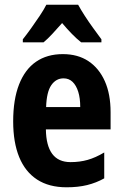

<svg xmlns="http://www.w3.org/2000/svg" viewBox="-20 -786 523 816"><path d="M247 -556Q311 -556 356 -526Q401 -496 425.5 -441Q450 -386 450 -309V-236H175Q176 -167 202 -132Q228 -97 280 -97Q319 -97 352.5 -106.5Q386 -116 423 -138V-28Q389 -9 350.5 0.5Q312 10 263 10Q188 10 137.5 -23Q87 -56 61.5 -118.5Q36 -181 36 -270Q36 -363 61 -427Q86 -491 133 -523.5Q180 -556 247 -556ZM250 -453Q218 -453 198 -424Q178 -395 176 -331H321Q321 -369 312.5 -396Q304 -423 288.5 -438Q273 -453 250 -453ZM312 -766Q324 -744 340.5 -718.5Q357 -693 375.5 -667.5Q394 -642 411 -619V-606H325Q306 -621 285.5 -642Q265 -663 244 -688Q222 -663 202 -641.5Q182 -620 165 -606H77V-619Q93 -639 112 -665.5Q131 -692 149 -719Q167 -746 177 -766Z"/></svg>

Font: Noto Sans Display Condensed
Style: Bold
Weight: 700
Width: 3
Designer: Monotype Design Team
Foundry: Monotype Imaging Inc.
Version: Version 2.003